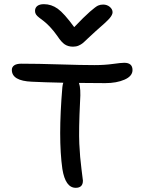

<svg xmlns="http://www.w3.org/2000/svg" viewBox="-20 -981 687 926"><path d="M477.1 -959Q496.1 -959 509.5 -947.8Q522.9 -936.5 522.9 -921.9Q522.9 -909.7 508.5 -892.8Q494.1 -876 440.9 -830.1Q424.8 -815.9 405 -796.9Q385.3 -777.8 377.9 -772Q370.6 -766.1 358.9 -761Q347.2 -755.9 332 -755.9Q309.1 -755.9 292.5 -766.8Q275.9 -777.8 256.8 -807.1Q239.7 -831.5 221.7 -850.6Q203.6 -869.6 191.4 -878.9Q179.2 -888.2 168.9 -896Q158.7 -903.8 153.8 -911.1Q148.9 -918.5 148.9 -928.2Q148.9 -943.8 160.2 -952.4Q171.4 -960.9 191.9 -960.9Q227.5 -960.9 258.3 -939Q289.1 -917 337.9 -850.1Q385.3 -899.9 413.6 -924.6Q441.9 -949.2 452.9 -954.1Q463.9 -959 477.1 -959ZM345.2 -75.2Q295.4 -75.2 280.8 -166Q259.8 -314 280.8 -561Q282.2 -573.7 285.2 -582Q190.4 -584 133.8 -586.9Q37.1 -590.8 37.1 -644Q37.1 -657.7 48.6 -665.8Q60.1 -673.8 83 -673.8Q161.6 -673.8 268.1 -670.4Q374.5 -667 435.1 -667Q483.9 -667 524.2 -672.6Q564.5 -678.2 579.1 -678.2Q619.1 -678.2 619.1 -643.1Q619.1 -613.8 580.6 -596.9Q542 -580.1 487.8 -580.1Q462.9 -580.1 420.9 -580.6Q378.9 -581.1 360.8 -581.1Q370.6 -554.2 366.2 -492.2Q359.4 -354.5 362.5 -287.4Q365.7 -220.2 372.8 -167.2Q379.9 -114.3 379.9 -109.9Q379.9 -75.2 345.2 -75.2Z"/></svg>

Font: Shantell Sans Irregular Bouncy
Style: Regular
Weight: 400
Designer: Stephen Nixon, Anya Danilova, Shantell Martin
Foundry: Arrow Type
Version: Version 1.006;[9816181b4]